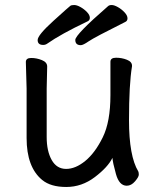

<svg xmlns="http://www.w3.org/2000/svg" viewBox="-20 -721 630 765"><path d="M485 19Q455 19 442 -27.5Q429 -74 428 -92Q410 -55 358 -15.5Q306 24 244 24Q182 24 148 -4Q86 -55 86 -171V-368L83 -474Q83 -490 104.5 -490Q126 -490 147 -481.5Q168 -473 168 -456L166 -368V-175Q166 -119 186 -83.5Q206 -48 243.5 -48Q281 -48 320 -80Q359 -112 389.5 -174Q420 -236 420 -342V-475Q420 -491 442.5 -491Q465 -491 485.5 -483Q506 -475 506 -459V-457Q494 -385 494 -242Q494 -99 531 -38Q533 -34 533 -25Q533 -16 518 1.5Q503 19 485 19ZM152 -542Q130 -542 130 -561.5Q130 -581 193 -638Q256 -695 260.5 -698Q265 -701 275.5 -701Q286 -701 300.5 -693Q315 -685 326.5 -673Q338 -661 338 -650Q338 -639 327 -635Q222 -585 168 -547Q161 -542 152 -542ZM302 -541Q280 -541 280 -562Q280 -583 410 -696Q415 -701 425 -701Q435 -701 450 -692.5Q465 -684 476.5 -671.5Q488 -659 488 -648Q488 -637 478 -633Q356 -572 333.5 -556.5Q311 -541 302 -541Z"/></svg>

Font: LXGW WenKai TC
Style: Bold
Weight: 700
Designer: LXGW / Fontworks Inc.
Foundry: LXGW / Fontworks Inc.
Version: Version 1.330;April 28, 2024